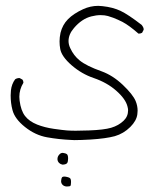

<svg xmlns="http://www.w3.org/2000/svg" viewBox="-20 -330 540 669"><path d="M229 157.7Q232.9 158.2 239.3 158.2Q261.7 158.2 295.4 156.2Q349.1 152.8 379.9 144.5Q410.6 135.7 434.1 112.3Q455.6 90.8 458.5 68.4Q459.5 62 459.5 55.7Q459.5 38.6 452.6 22Q442.9 -1 408 -34.2Q373 -67.4 334 -81.5Q281.2 -100.1 257.3 -119.6Q236.8 -136.2 225.1 -161.6Q218.8 -174.3 218.8 -187Q218.8 -210.4 237.8 -232.4Q265.1 -264.6 298.3 -272.9Q315.4 -277.3 330.3 -277.3Q345.2 -277.3 356 -274.2Q366.7 -271 374.5 -268.1Q391.1 -261.7 407.2 -253.4Q430.2 -241.2 462.4 -212.9Q462.9 -212.9 464.8 -212.9Q469.7 -212.9 475.1 -215.8L480.5 -226.1Q480.5 -226.6 480.5 -229Q480.5 -231.4 478.8 -235.1Q477.1 -238.8 473.6 -243.2Q426.3 -279.8 399.9 -292.2Q373.5 -304.7 336.9 -308.6Q329.6 -309.6 322.3 -309.6Q294.9 -309.6 269.5 -297.9Q236.3 -282.7 217 -263.2Q197.8 -243.7 190.9 -215.8Q187.5 -199.7 187.5 -185.8Q187.5 -171.9 189.9 -159.2Q194.8 -132.8 229.7 -102.5Q264.6 -72.3 306.6 -58.1Q353.5 -42 385.3 -13.7Q418 15.1 424.3 41.5Q426.3 48.8 426.3 54.2Q426.3 75.7 411.1 90.3Q393.6 107.4 367.2 115.2Q341.8 122.6 289.6 124.5Q260.3 125.5 243.7 125.5Q227.1 125.5 213.4 124.5Q199.7 123.5 167.5 118.9Q135.3 114.3 109.4 104Q81.5 92.8 67.1 74Q52.7 55.2 48.3 20.5Q47.4 14.2 47.4 7.3Q47.4 -18.6 61.5 -41.5Q61.5 -42 61.5 -42.5Q61.5 -48.8 58.1 -52.7L48.3 -58.1Q39.1 -58.1 32.7 -53.7Q20.5 -37.1 18.1 -15.1Q17.1 -6.3 17.1 2.4Q17.1 29.3 23.4 53.2Q31.2 84 67.1 112.5Q103 141.1 144 148.4Q185.1 155.8 229 157.7ZM215.8 211.4Q214.4 206.1 206.1 204.1Q200.7 202.6 198.7 202.6Q196.8 202.6 194.8 203.1Q191.4 203.6 187.5 207.5Q180.2 214.8 180.2 224.1Q180.2 231.9 186 237.8Q190.4 242.2 197.8 243.7Q209.5 243.2 213.4 238.8L215.8 234.9Q218.8 219.7 215.8 211.4ZM213.4 319.8Q223.1 319.8 225.6 317.4Q226.1 316.9 226.8 313.5Q227.5 310.1 227.5 304.4Q227.5 298.8 226.6 295.7Q225.6 292.5 224.1 291Q221.7 288.6 214.8 286.9Q208 285.2 204.1 285.2Q198.7 285.2 196.5 287.4Q194.3 289.6 193.4 296.9Q192.9 299.3 192.9 301.3Q192.9 308.6 197.8 313.7Q202.6 318.8 210.9 319.8Q212.4 319.8 213.4 319.8Z"/></svg>

Font: NaikaiFont
Style: ExtraLight
Weight: 200
Version: Version 1.89